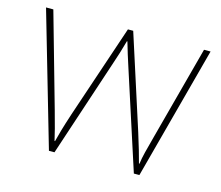

<svg xmlns="http://www.w3.org/2000/svg" viewBox="-81 -682 847 736"><g transform="rotate(15 342.5 -314.0)"><path d="M380 -439 506 -50H528L669 -578H643L544 -207C529 -150 521 -123 517 -92H515C507 -123 497 -157 481 -208L362 -578H341L216 -207C196 -146 190 -123 182 -92H180C173 -123 167 -146 150 -207L45 -578H16L169 -50H191L320 -439C331 -471 339 -497 349 -533H351C361 -497 369 -474 380 -439Z"/></g></svg>

Font: Noto Sans Tamil UI Thin
Style: Regular
Weight: 100
Designer: Jelle Bosma - Monotype Design Team
Foundry: Monotype Imaging Inc.
Version: Version 2.004